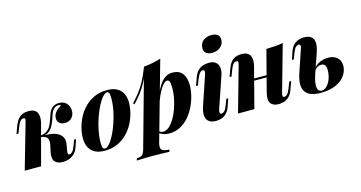

<svg xmlns="http://www.w3.org/2000/svg" viewBox="-94 -1202 3398 1806"><g transform="rotate(-15 1605.0 -298.5)"><path d="M441 -81Q437 -57 440 -48Q443 -39 455 -39Q466 -39 480.5 -52Q495 -65 512 -110L531 -162H550L525 -89Q511 -49 486.5 -26.5Q462 -4 432.5 5Q403 14 376 14Q321 14 297.5 -16.5Q274 -47 288 -108L300 -164Q312 -216 296 -239Q280 -262 222 -268V-272Q270 -275 314 -271.5Q358 -268 392 -253Q426 -238 442.5 -208Q459 -178 450 -129ZM474 -513Q460 -513 449.5 -509Q439 -505 430 -497Q411 -481 400.5 -453Q390 -425 379.5 -393Q369 -361 352.5 -332.5Q336 -304 308 -286Q280 -268 234 -269L224 -268L226 -279Q271 -282 297.5 -300.5Q324 -319 338.5 -347Q353 -375 362.5 -406Q372 -437 383 -464Q394 -491 415 -509Q430 -522 447.5 -527Q465 -532 478 -532Q531 -532 556.5 -501.5Q582 -471 582 -429Q581 -401 569 -379.5Q557 -358 536.5 -346.5Q516 -335 489 -335Q454 -335 435 -354.5Q416 -374 417 -399Q417 -435 440.5 -461.5Q464 -488 494 -502Q491 -507 485.5 -510Q480 -513 474 -513ZM166 0H7L131 -433Q136 -448 137.5 -458Q139 -468 135.5 -473.5Q132 -479 122 -479Q105 -479 91 -463.5Q77 -448 62 -408L40 -352H21L49 -429Q63 -465 82 -488Q101 -511 127 -521.5Q153 -532 184 -532Q221 -532 242 -519.5Q263 -507 271 -486Q279 -465 278 -440.5Q277 -416 271 -392Z M945 -512Q925 -512 900.5 -484Q876 -456 852 -409Q828 -362 808 -304Q788 -246 776 -185Q764 -124 764 -68Q764 -34 770.5 -20Q777 -6 791 -6Q810 -6 834 -32.5Q858 -59 881.5 -104.5Q905 -150 925 -207.5Q945 -265 957.5 -327Q970 -389 970 -448Q970 -488 963 -500Q956 -512 945 -512ZM614 -153Q614 -200 627 -252Q640 -304 666 -353.5Q692 -403 732.5 -443.5Q773 -484 827 -508Q881 -532 950 -532Q1032 -532 1076 -489Q1120 -446 1120 -365Q1120 -318 1107 -266Q1094 -214 1068 -164.5Q1042 -115 1001.5 -74.5Q961 -34 907 -10Q853 14 784 14Q702 14 658 -29Q614 -72 614 -153Z M1520 -472Q1502 -472 1481.5 -450.5Q1461 -429 1440.5 -390.5Q1420 -352 1402.5 -304Q1385 -256 1372 -202L1391 -302Q1418 -383 1448 -434Q1478 -485 1511.5 -508.5Q1545 -532 1584 -532Q1650 -532 1682.5 -491Q1715 -450 1715 -373Q1715 -327 1702 -274Q1689 -221 1664 -170Q1639 -119 1602.5 -77.5Q1566 -36 1518.5 -11Q1471 14 1414 14Q1380 14 1353 4Q1326 -6 1312 -22L1319 -36Q1328 -26 1338 -21.5Q1348 -17 1361 -17Q1390 -17 1417.5 -40Q1445 -63 1468.5 -101.5Q1492 -140 1510 -188.5Q1528 -237 1538.5 -289.5Q1549 -342 1549 -390Q1549 -441 1541 -456.5Q1533 -472 1520 -472ZM1344 -655Q1391 -659 1432 -667.5Q1473 -676 1511 -688L1297 71Q1282 126 1302 142.5Q1322 159 1373 160L1367 181Q1342 180 1297 178.5Q1252 177 1201 177Q1158 177 1115 178.5Q1072 180 1050 181L1056 160Q1092 160 1108 146.5Q1124 133 1134 98ZM1155 -348Q1191 -387 1222 -426Q1253 -465 1282.5 -518.5Q1312 -572 1343 -652L1346 -636Q1325 -567 1297.5 -513.5Q1270 -460 1237 -418Q1204 -376 1166 -335Z M1919 -680Q1920 -728 1952.5 -753Q1985 -778 2031 -778Q2072 -778 2092.5 -760.5Q2113 -743 2112 -710Q2111 -668 2078.5 -641Q2046 -614 1999 -614Q1960 -614 1939 -631.5Q1918 -649 1919 -680ZM1879 -433Q1895 -479 1869 -479Q1853 -479 1839 -463Q1825 -447 1809 -408L1788 -352H1769L1797 -429Q1811 -468 1832.5 -490.5Q1854 -513 1882 -522.5Q1910 -532 1941 -532Q1978 -532 1999 -519Q2020 -506 2029 -485.5Q2038 -465 2037 -440.5Q2036 -416 2028 -392L1923 -85Q1915 -59 1919.5 -49Q1924 -39 1936 -39Q1947 -39 1962 -52Q1977 -65 1994 -110L2013 -162H2032L2007 -89Q1992 -48 1970 -25.5Q1948 -3 1921 5.5Q1894 14 1868 14Q1824 14 1799 -5Q1774 -24 1770 -61Q1766 -98 1784 -152Z M2225 -279H2495V-259H2225ZM2243 0H2084L2206 -433Q2210 -448 2211.5 -458Q2213 -468 2209.5 -473.5Q2206 -479 2196 -479Q2179 -479 2165 -463.5Q2151 -448 2136 -408L2115 -352H2096L2124 -429Q2137 -465 2156 -488Q2175 -511 2200.5 -521.5Q2226 -532 2257 -532Q2295 -532 2315.5 -519.5Q2336 -507 2344.5 -486Q2353 -465 2352 -440.5Q2351 -416 2345 -392ZM2536 -85Q2529 -61 2530.5 -50Q2532 -39 2546 -39Q2562 -39 2576.5 -54.5Q2591 -70 2606 -110L2627 -166H2646L2618 -89Q2605 -51 2583 -28Q2561 -5 2534.5 4.5Q2508 14 2480 14Q2448 14 2428 4Q2408 -6 2398 -23Q2387 -42 2388 -68.5Q2389 -95 2397 -126L2499 -518Q2545 -519 2586 -522Q2627 -525 2662 -532Z M3036 -288Q3090 -288 3123.5 -259.5Q3157 -231 3157 -180Q3157 -130 3126 -85Q3095 -40 3034.5 -13Q2974 14 2886 14Q2841 14 2804 3Q2767 -8 2744.5 -34Q2722 -60 2719.5 -105.5Q2717 -151 2740 -220L2812 -433Q2818 -449 2818 -459Q2818 -469 2813 -474Q2808 -479 2800 -479Q2788 -479 2773.5 -465.5Q2759 -452 2742 -408L2723 -356H2704L2729 -429Q2743 -471 2766 -493Q2789 -515 2815.5 -523.5Q2842 -532 2867 -532Q2932 -532 2954.5 -491Q2977 -450 2949 -366L2888 -191Q2863 -118 2860 -77.5Q2857 -37 2869 -20.5Q2881 -4 2901 -4Q2928 -4 2952 -28.5Q2976 -53 2990.5 -92.5Q3005 -132 3005 -177Q3005 -210 2993 -225.5Q2981 -241 2956 -241Q2937 -241 2919.5 -230.5Q2902 -220 2890 -200L2891 -217Q2916 -254 2955.5 -271Q2995 -288 3036 -288Z"/></g></svg>

Font: Playfair Display ExtraBold
Style: Italic
Weight: 800
Italic angle: -14°
Designer: Claus Eggers Sørensen
Foundry: Claus Eggers Sørensen
Version: Version 1.203